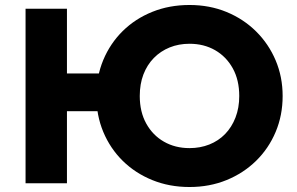

<svg xmlns="http://www.w3.org/2000/svg" viewBox="-20 -735 1192 770"><path d="M82.5 0V-700H248.5V-440.5H462V-289H248.5V0ZM740 15Q659 15 590.8 -12.8Q522.5 -40.5 472.2 -90Q422 -139.5 394.2 -206Q366.5 -272.5 366.5 -350Q366.5 -428 394.2 -494.5Q422 -561 472.2 -610.5Q522.5 -660 590.8 -687.5Q659 -715 740 -715Q820.5 -715 888.5 -687Q956.5 -659 1007 -609Q1057.5 -559 1085.5 -492.8Q1113.5 -426.5 1113.5 -350Q1113.5 -272.5 1085.5 -206Q1057.5 -139.5 1007 -90Q956.5 -40.5 888.5 -12.8Q820.5 15 740 15ZM740 -141Q783 -141 819.5 -155.5Q856 -170 882.8 -197.5Q909.5 -225 924.5 -263.8Q939.5 -302.5 939.5 -350Q939.5 -414 913.5 -461Q887.5 -508 842.5 -533.8Q797.5 -559.5 740 -559.5Q697 -559.5 660.5 -544.8Q624 -530 597 -502.5Q570 -475 555.2 -436.5Q540.5 -398 540.5 -350Q540.5 -286.5 566.5 -239.5Q592.5 -192.5 637.5 -166.8Q682.5 -141 740 -141Z"/></svg>

Font: Geologica Cursive
Style: Bold
Weight: 700
Designer: Sindre Bremnes, Frode Helland
Foundry: Monokrom Skriftforlag AS
Version: Version 1.010;gftools[0.9.28]